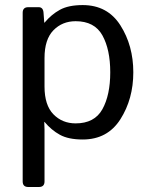

<svg xmlns="http://www.w3.org/2000/svg" viewBox="-20 -541 586 756"><path d="M91.3 195.3Q69.3 195.3 69.3 173.3V-490.7Q69.3 -512.7 91.3 -512.7H132.3Q149.9 -512.7 151.4 -490.7L154.3 -451.7H155.3Q182.1 -483.9 215.8 -502.4Q249.5 -521 305.7 -521Q403.3 -521 454.1 -441.2Q504.9 -361.3 504.9 -256.3Q504.9 -151.4 454.1 -71.5Q403.3 8.3 305.7 8.3Q249.5 8.3 215.8 -10.3Q182.1 -28.8 155.3 -61H154.3Q155.3 -46.4 155.3 -31.2V173.3Q155.3 195.3 133.3 195.3ZM155.3 -200.2Q155.3 -127 190.2 -91.1Q225.1 -55.2 277.8 -55.2Q352.1 -55.2 383.1 -110.8Q414.1 -166.5 414.1 -256.3Q414.1 -346.2 383.1 -401.9Q352.1 -457.5 277.8 -457.5Q225.1 -457.5 190.2 -421.6Q155.3 -385.7 155.3 -312.5Z"/></svg>

Font: Istok
Style: Regular
Weight: 500
Designer: Andrey V. Panov
Foundry: Andrey V. Panov
Version: Version 1.0.3